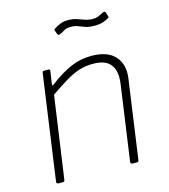

<svg xmlns="http://www.w3.org/2000/svg" viewBox="-109 -818 795 904"><g transform="rotate(-15 288.0 -365.5)"><path d="M64 0Q60 0 57 -3Q54 -6 55 -10L127 -522Q128 -527 129.5 -528.5Q131 -530 135 -530H156Q161 -530 163 -528Q165 -526 164 -521L155 -459Q154 -449 162 -455Q215 -496 264 -518Q313 -540 367 -540Q440 -540 476 -506.5Q512 -473 512 -418Q512 -412 511.5 -405.5Q511 -399 510 -392L456 -9Q455 -4 453.5 -2Q452 0 447 0H425Q421 0 418 -3Q415 -6 416 -10L468 -378Q469 -386 469.5 -393.5Q470 -401 470 -408Q470 -453 445 -477.5Q420 -502 364 -502Q328 -502 296.5 -491.5Q265 -481 231 -460.5Q197 -440 152 -409L95 -8Q94 -4 92.5 -2Q91 0 86 0H64ZM490 -691Q479 -684 462.5 -678.5Q446 -673 420 -673Q394 -673 377 -679Q360 -685 345 -691Q330 -697 310 -697Q287 -697 274.5 -688Q262 -679 251 -676Q245 -675 243.5 -676Q242 -677 240 -682L234 -698Q233 -702 233 -704Q233 -706 235 -707Q252 -718 268 -724.5Q284 -731 306 -731Q329 -731 347 -725Q365 -719 383 -712.5Q401 -706 422 -706Q434 -706 442 -708.5Q450 -711 457.5 -715Q465 -719 474 -723Q481 -726 484 -724.5Q487 -723 488 -718L494 -700Q495 -697 494.5 -695Q494 -693 490 -691Z"/></g></svg>

Font: Libre Franklin Thin Thin
Style: Italic
Weight: 250
Italic angle: -8°
Version: Version 3.000